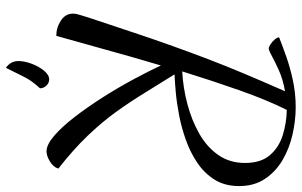

<svg xmlns="http://www.w3.org/2000/svg" viewBox="-205 -555 1018 648"><g transform="rotate(90 304.0 -231.0)"><path d="M491 121Q468 121 437.5 94.5Q407 68 374 25Q341 -18 308.5 -69Q276 -120 248 -172Q220 -224 201 -265Q173 -171 148 -80Q123 11 101 88Q73 88 49.5 72.5Q26 57 26 32Q26 21 31 6Q36 -9 40 -23Q68 -107 91 -176Q114 -245 135.5 -305Q157 -365 179.5 -424Q202 -483 228.5 -546Q255 -609 288 -684Q248 -677 218 -663.5Q188 -650 169 -639.5Q150 -629 143 -629Q139 -629 129.5 -635Q120 -641 113 -649.5Q106 -658 106 -664Q134 -675 170.5 -688Q207 -701 251 -710.5Q295 -720 342 -720Q386 -720 433 -709.5Q480 -699 519.5 -676Q559 -653 583.5 -616.5Q608 -580 608 -529Q608 -481 586.5 -446.5Q565 -412 529.5 -388Q494 -364 451.5 -349Q409 -334 366.5 -326Q324 -318 288.5 -315Q253 -312 231 -311Q263 -260 293 -211Q323 -162 357.5 -114Q392 -66 438.5 -17.5Q485 31 549 81Q544 98 525 109.5Q506 121 491 121ZM221 -337Q277 -340 331.5 -354.5Q386 -369 431 -394.5Q476 -420 503 -458.5Q530 -497 530 -549Q530 -602 504 -632.5Q478 -663 437 -676Q396 -689 351 -690Q317 -622 284.5 -529.5Q252 -437 221 -337ZM209 258Q198 251 192 240Q186 229 186 216Q186 196 195 171.5Q204 147 218.5 129.5Q233 112 248 112Q260 112 269 121.5Q278 131 278 143Q252 171 239 197.5Q226 224 209 258Z"/></g></svg>

Font: Dancing Script SemiBold
Style: Regular
Weight: 600
Designer: Pablo Impallari
Foundry: Pablo Impallari
Version: Version 2.001